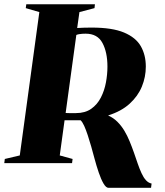

<svg xmlns="http://www.w3.org/2000/svg" viewBox="-44 -763 772 898"><path d="M463.5 115.5Q452 115.5 440.2 95.5Q428.5 75.5 417.8 44Q407 12.5 398 -21.5Q390.5 -50 382.5 -78.2Q374.5 -106.5 366.2 -131.2Q358 -156 349.8 -174.2Q341.5 -192.5 333 -200.5Q320.5 -200.5 308 -200.5Q295.5 -200.5 283 -200.5Q270.5 -200.5 258 -200.5L235.5 -36L295.5 -19.5L293 0H-24L-21.5 -19.5L48.5 -36L140 -706.5L76.5 -725L79 -743H400L398 -725L327.5 -706.5L317 -632Q333 -633 349.5 -633.5Q366 -634 384.5 -634Q481 -634 536.2 -610.8Q591.5 -587.5 614.8 -546.5Q638 -505.5 638 -451.5Q638 -403 619.5 -358Q601 -313 562.2 -277.8Q523.5 -242.5 461.5 -223Q486.5 -212 505 -193.5Q523.5 -175 537.5 -151.8Q551.5 -128.5 562.2 -102.2Q573 -76 582.5 -49Q591.5 -23 600 1.8Q608.5 26.5 617.8 46.8Q627 67 638.5 79.8Q650 92.5 665 95.5L662.5 115.5ZM263 -234.5Q271 -234 279 -234Q287 -234 295 -234Q303 -234 311 -234Q354 -234 382.5 -254Q411 -274 427.8 -306.8Q444.5 -339.5 451.5 -377.5Q458.5 -415.5 458.5 -451.5Q458.5 -518.5 435.2 -562Q412 -605.5 356.5 -605.5Q348.5 -605.5 340.8 -605Q333 -604.5 326 -603.2Q319 -602 313 -599.5Z"/></svg>

Font: Merriweather 144pt Black
Style: Italic
Weight: 900
Italic angle: -7.8°
Version: Version 2.101